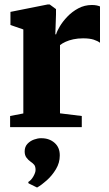

<svg xmlns="http://www.w3.org/2000/svg" viewBox="-20 -572 490 864"><path d="M25.5 0V-50L85 -61.5V-439.5L27 -459.5V-518.5L195 -552H203.5L232 -531V-507L229 -417.5H232.5Q236 -431 249 -453Q262 -475 283.2 -497.2Q304.5 -519.5 332.5 -534.5Q360.5 -549.5 393.5 -549.5Q406.5 -549.5 415.5 -547.5Q424.5 -545.5 430 -543V-379.5Q420 -387.5 401.8 -393.5Q383.5 -399.5 354 -399.5Q330 -399.5 310.2 -395.2Q290.5 -391 275.2 -384Q260 -377 250 -369V-62L348 -50V0ZM249 128Q249 160.5 231.8 189.2Q214.5 218 190.8 239.2Q167 260.5 147.5 271.5H146L108.5 253L107 247Q120.5 239 130.2 221.8Q140 204.5 140 193Q140 177 133.8 169.5Q127.5 162 117 155Q107 148 99 137.2Q91 126.5 91 109.5Q91 88.5 103.5 75.2Q116 62 133 56Q150 50 163 50H166.5Q202 50 225.8 71Q249.5 92 249 128Z"/></svg>

Font: Merriweather 60pt Black
Style: Regular
Weight: 900
Version: Version 2.100